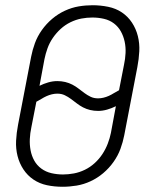

<svg xmlns="http://www.w3.org/2000/svg" viewBox="-20 -702 590 734"><path d="M219 12Q188 12 159.5 6Q131 0 108 -15.5Q85 -31 69.5 -54.5Q54 -78 47 -106Q40 -134 41.5 -164Q43 -194 49 -225L99 -485Q104 -511 113.5 -537Q123 -563 140 -587Q157 -611 179.5 -630Q202 -649 228 -661Q254 -673 280.5 -677.5Q307 -682 334 -682Q364 -682 393.5 -676Q423 -670 446 -654.5Q469 -639 484.5 -615.5Q500 -592 507 -564Q514 -536 512.5 -506Q511 -476 505 -445L455 -185Q450 -159 440.5 -133Q431 -107 414 -83Q397 -59 374.5 -40Q352 -21 326 -9Q300 3 273 7.5Q246 12 219 12ZM355 -326Q365 -326 375.5 -328.5Q386 -331 396 -335.5Q406 -340 415.5 -346Q425 -352 435 -357L454 -454Q459 -477 460 -499.5Q461 -522 456.5 -543Q452 -564 442 -582Q432 -600 415.5 -612.5Q399 -625 377.5 -630Q356 -635 333 -635Q312 -635 291 -631Q270 -627 249.5 -617Q229 -607 212 -591.5Q195 -576 182 -557Q169 -538 161.5 -517Q154 -496 150 -476L131 -374Q147 -382 164.5 -387Q182 -392 199 -392Q215 -392 229.5 -388.5Q244 -385 256.5 -378.5Q269 -372 280 -363.5Q291 -355 302.5 -346.5Q314 -338 326.5 -332Q339 -326 355 -326ZM221 -35Q241 -35 262.5 -39Q284 -43 304.5 -53Q325 -63 342 -78.5Q359 -94 371.5 -113Q384 -132 392 -153Q400 -174 404 -194L423 -296Q407 -288 389.5 -283Q372 -278 355 -278Q339 -278 324.5 -281.5Q310 -285 297.5 -291.5Q285 -298 274 -306.5Q263 -315 251.5 -323.5Q240 -332 227.5 -338Q215 -344 199 -344Q189 -344 178.5 -341.5Q168 -339 158 -334.5Q148 -330 138.5 -324Q129 -318 119 -313L100 -216Q95 -193 94 -170.5Q93 -148 97 -127Q101 -106 111 -88Q121 -70 138 -57.5Q155 -45 176.5 -40Q198 -35 221 -35Z"/></svg>

Font: Lode Dark
Style: Italic
Weight: 400
Italic angle: -11°
Monospace: yes
Designer: Belleve Invis
Foundry: Belleve Invis
Version: Version 29.2.0; ttfautohint (v1.8.3)